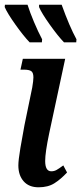

<svg xmlns="http://www.w3.org/2000/svg" viewBox="-20 -786 345 816"><path d="M58 -83Q58 -105 66.5 -156Q75 -207 84 -254L117 -414Q122 -444 122 -457Q122 -477 113 -483.5Q104 -490 81 -490H67L77 -536H257L189 -219Q172 -138 172 -102Q172 -58 198 -58Q210 -58 220 -63.5Q230 -69 249 -83L265 -53Q238 -24 211 -7Q184 10 144 10Q103 10 80.5 -15.5Q58 -41 58 -83ZM0 -756 1 -766H97Q107 -734 124.5 -692.5Q142 -651 159 -619L158 -606H106Q80 -633 45.5 -681.5Q11 -730 0 -756ZM146 -756V-766H242Q275 -674 305 -619L304 -606H252Q226 -633 191.5 -681.5Q157 -730 146 -756Z"/></svg>

Font: Noto Serif CondSemiBold
Style: Italic
Weight: 600
Width: 3
Italic angle: -12°
Designer: Monotype Design Team
Foundry: Monotype Imaging Inc.
Version: Version 1.001